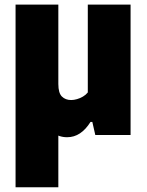

<svg xmlns="http://www.w3.org/2000/svg" viewBox="-20 -568 618 808"><path d="M262.5 9.5Q228 9.5 201.5 -11Q175 -31.5 159.8 -77.5Q144.5 -123.5 144.5 -200V-334H225.5V-214.5Q225.5 -176.5 240.5 -161.8Q255.5 -147 279.5 -147Q291 -147 304 -150.8Q317 -154.5 329 -161.5Q341 -168.5 349.5 -179V-548.5H529.5V0H381L368.5 -55H361Q341 -23 316.5 -6.8Q292 9.5 262.5 9.5ZM45.5 220V-548.5H225.5V220Z"/></svg>

Font: Encode Sans SC SemiCondensed ExtraBold
Style: Regular
Weight: 800
Width: 4
Designer: Multiple Designers
Foundry: Impallari Type
Version: Version 3.002